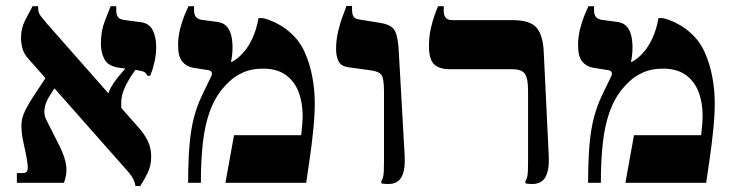

<svg xmlns="http://www.w3.org/2000/svg" viewBox="-20 -618 2478 649"><path d="M438 11Q437 3 432 -9.5Q427 -22 410 -41L77 -418Q61 -435 56 -454Q51 -473 51 -490Q51 -522 65 -549.5Q79 -577 90 -597H109V-590Q109 -575 117.5 -564Q126 -553 137 -540L451 -184Q467 -166 479 -142.5Q491 -119 491 -88Q491 -58 479 -33.5Q467 -9 454 11ZM37 0V-33H58Q72 -33 73.5 -46.5Q75 -60 68 -95L57 -147Q52 -176 52.5 -197.5Q53 -219 64.5 -243Q76 -267 100 -303L143 -368L172 -332L146 -291Q133 -270 130.5 -250Q128 -230 136 -214L182 -123Q201 -84 204 -56Q207 -28 196 0ZM391 -240 345 -291Q345 -305 355 -322.5Q365 -340 377 -355L406 -389L439 -384L420 -356Q406 -333 398.5 -314Q391 -295 390 -277.5Q389 -260 391 -240ZM478 -362Q475 -370 468.5 -374Q462 -378 443 -381L383 -389Q346 -394 333.5 -417Q321 -440 321 -470Q321 -513 334.5 -547.5Q348 -582 354 -597H373V-582Q373 -568 379 -560Q385 -552 403 -550L456 -543Q485 -539 496.5 -515.5Q508 -492 508 -459Q508 -435 502.5 -410Q497 -385 488 -362Z M616 0Q616 -74 620.5 -127Q625 -180 635.5 -220.5Q646 -261 664 -298L693 -358Q698 -367 695.5 -373.5Q693 -380 683 -381L633 -389Q610 -393 596 -410Q582 -427 582 -465Q582 -494 589 -521Q596 -548 604.5 -568.5Q613 -589 617 -597H636V-583Q636 -567 643 -560Q650 -553 661 -551L714 -544Q736 -541 747 -528Q758 -515 762 -496.5Q766 -478 766 -458Q766 -444 764.5 -431.5Q763 -419 761 -410L762 -408Q782 -418 800.5 -438Q819 -458 833 -488Q847 -518 854 -557H863Q872 -557 890 -550.5Q908 -544 927.5 -532.5Q947 -521 962 -507Q993 -480 1010.5 -440.5Q1028 -401 1036 -356.5Q1044 -312 1044 -270Q1044 -230 1039 -180Q1034 -130 1027 -82Q1020 -34 1015 0H742L771 -161H998Q1000 -179 1001.5 -196Q1003 -213 1003 -226Q1003 -272 989 -308Q975 -344 945.5 -365Q916 -386 869 -386Q830 -386 802.5 -373.5Q775 -361 758.5 -345.5Q742 -330 733 -319Q705 -286 688.5 -239.5Q672 -193 665.5 -133.5Q659 -74 659 0Z M1292 4Q1286 4 1280 3.5Q1274 3 1269 2V-6Q1274 -13 1276 -25Q1278 -37 1278 -75V-307Q1278 -350 1270.5 -363Q1263 -376 1235 -380L1155 -391Q1132 -395 1124 -411.5Q1116 -428 1116 -453Q1116 -482 1123 -512Q1130 -542 1139 -565Q1148 -588 1151 -598H1170V-586Q1170 -570 1175 -562Q1180 -554 1195 -552L1263 -541Q1305 -535 1315.5 -512.5Q1326 -490 1328 -443L1348 -89Q1350 -42 1337 -19Q1324 4 1292 4Z M1779 4Q1773 4 1767 3.5Q1761 3 1756 2V-6Q1761 -13 1763 -25Q1765 -37 1765 -75V-311Q1765 -354 1754 -369Q1743 -384 1711 -384H1502Q1464 -384 1447 -401Q1430 -418 1430 -462Q1430 -495 1436.5 -523Q1443 -551 1450.5 -571Q1458 -591 1461 -597H1480V-579Q1480 -567 1486.5 -558.5Q1493 -550 1508 -550H1711Q1773 -550 1794.5 -523.5Q1816 -497 1818 -441L1835 -89Q1837 -44 1824 -20Q1811 4 1779 4Z M1968 0Q1968 -74 1972.5 -127Q1977 -180 1987.5 -220.5Q1998 -261 2016 -298L2045 -358Q2050 -367 2047.5 -373.5Q2045 -380 2035 -381L1985 -389Q1962 -393 1948 -410Q1934 -427 1934 -465Q1934 -494 1941 -521Q1948 -548 1956.5 -568.5Q1965 -589 1969 -597H1988V-583Q1988 -567 1995 -560Q2002 -553 2013 -551L2066 -544Q2088 -541 2099 -528Q2110 -515 2114 -496.5Q2118 -478 2118 -458Q2118 -444 2116.5 -431.5Q2115 -419 2113 -410L2114 -408Q2134 -418 2152.5 -438Q2171 -458 2185 -488Q2199 -518 2206 -557H2215Q2224 -557 2242 -550.5Q2260 -544 2279.5 -532.5Q2299 -521 2314 -507Q2345 -480 2362.5 -440.5Q2380 -401 2388 -356.5Q2396 -312 2396 -270Q2396 -230 2391 -180Q2386 -130 2379 -82Q2372 -34 2367 0H2094L2123 -161H2350Q2352 -179 2353.5 -196Q2355 -213 2355 -226Q2355 -272 2341 -308Q2327 -344 2297.5 -365Q2268 -386 2221 -386Q2182 -386 2154.5 -373.5Q2127 -361 2110.5 -345.5Q2094 -330 2085 -319Q2057 -286 2040.5 -239.5Q2024 -193 2017.5 -133.5Q2011 -74 2011 0Z"/></svg>

Font: Frank Ruhl Libre
Style: Bold
Weight: 700
Designer: Yanek Iontef
Foundry: Fontef
Version: Version 6.004